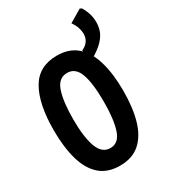

<svg xmlns="http://www.w3.org/2000/svg" viewBox="-216 -997 977 1108"><g transform="rotate(-30 272.0 -443.0)"><path d="M250 8Q167 8 116.5 -37Q66 -82 42.5 -165Q19 -248 19 -360Q19 -534 73.5 -629.5Q128 -725 249 -725Q331 -725 382 -680Q433 -635 457 -552.5Q481 -470 481 -358Q481 -246 457.5 -164Q434 -82 383 -37Q332 8 250 8ZM252 -108Q308 -108 330 -175Q352 -242 352 -358Q352 -482 329 -545.5Q306 -609 251 -609Q193 -609 170.5 -543Q148 -477 148 -359Q148 -241 172 -174.5Q196 -108 252 -108ZM391 -677Q417 -688 432 -708Q447 -728 447 -758Q447 -777 440 -798.5Q433 -820 416 -844L500 -894L512 -888Q528 -861 536 -834.5Q544 -808 544 -777Q544 -750 534.5 -722Q525 -694 498 -665.5Q471 -637 417 -605Z"/></g></svg>

Font: Noto Sans Mono ExtraCondensed
Style: Bold
Weight: 700
Width: 2
Designer: Monotype Design Team
Foundry: Monotype Imaging Inc.
Version: Version 2.014